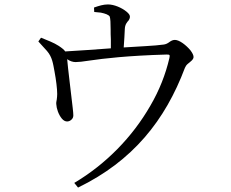

<svg xmlns="http://www.w3.org/2000/svg" viewBox="-20 -794 1040 866"><path d="M405 -740 404 -760C427 -768 446 -774 467 -774C495 -774 529 -759 550 -742C561 -733 566 -726 566 -719C566 -713 564 -708 561 -703C553 -694 544 -684 543 -664C542 -653 542 -640 541 -625C540 -609 539 -594 538 -580C571 -582 604 -584 637 -586C670 -588 697 -590 718 -593C727 -594 736 -598 745 -605C753 -611 761 -614 769 -614C789 -614 819 -591 839 -567C848 -555 853 -545 853 -537C853 -525 839 -516 827 -506C821 -501 817 -495 814 -488C725 -251 579 -68 332 52L315 31C458 -54 577 -176 658 -317C699 -387 727 -459 744 -532C747 -547 746 -548 731 -548C555 -543 446 -530 385 -521C354 -516 333 -514 321 -514C309 -514 296 -518 283 -527C284 -510 289 -470 294 -426C299 -382 304 -338 308 -307C311 -276 314 -266 303 -255C292 -244 274 -241 259 -259C244 -277 235 -304 234 -323C233 -329 234 -336 236 -345C237 -353 238 -361 238 -370C238 -393 233 -434 226 -471C219 -508 216 -536 192 -564C179 -578 166 -592 153 -607L165 -624C194 -612 222 -602 245 -587C260 -577 270 -569 274 -562C330 -565 412 -571 480 -576C480 -588 480 -602 480 -617C479 -632 479 -647 479 -662C479 -690 478 -710 475 -719C471 -727 455 -733 435 -737C425 -738 415 -739 405 -740Z"/></svg>

Font: CJK Symbols
Style: Regular
Weight: 400
Designer: Ryoko NISHIZUKA 西塚涼子 (kana & ideographs); Frank Grießhammer (serif-style Latin); Paul D. Hunt (sans serif–style Latin); 
Foundry: Unicode
Version: Version 2.000;hotconv 1.1.0;makeotfexe 2.6.0